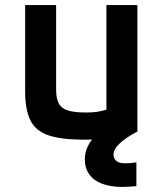

<svg xmlns="http://www.w3.org/2000/svg" viewBox="-20 -540 640 756"><path d="M312 10Q222 10 171.5 -7Q121 -24 100 -65.5Q79 -107 79 -180V-520H201V-187Q201 -152 211.5 -132.5Q222 -113 247.5 -105Q273 -97 318 -97Q342 -97 361 -99.5Q380 -102 403.5 -109.5Q427 -117 462 -131L399 -54V-520H521V-22Q477 -6 426 2Q375 10 312 10ZM462 196Q415 196 382 183.5Q349 171 331.5 146.5Q314 122 314 87Q314 50 337.5 16Q361 -18 408 -52L521 -22Q477 1 452 24Q427 47 427 68Q427 80 432.5 87.5Q438 95 447.5 99Q457 103 471 103Q483 103 495 102Q507 101 517 99V193Q505 194 491 195Q477 196 462 196Z"/></svg>

Font: M PLUS Code Latin Expanded SemiBold
Style: Regular
Weight: 600
Width: 7
Designer: Coji Morishita
Foundry: UNDERFOREST DESIGN
Version: Version 1.002; ttfautohint (v1.8.3)